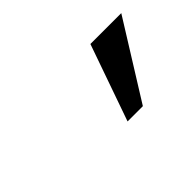

<svg xmlns="http://www.w3.org/2000/svg" viewBox="-42 -916 412 412"><g transform="rotate(-45 164.0 -710.0)"><path d="M234.4 -797.4H328.1L219.7 -623.5H173.3Z"/></g></svg>

Font: RobotoCondensed-Italic
Style: Italic
Weight: 400
Designer: Google
Version: Version 1.200311; 2013